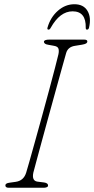

<svg xmlns="http://www.w3.org/2000/svg" viewBox="-20 -887 445 907"><path d="M137.5 -71.5Q129.5 -33 156.5 -29L188.5 -25Q207.5 -22 207 -10.5Q207 -5 200.5 -2.5Q194 0 186.5 0H22Q5.5 0 5.5 -10.5Q4.5 -21.5 25.5 -24L54 -28Q91.5 -33 103.5 -71Q107 -82 118.2 -121.5Q129.5 -161 145.2 -217.8Q161 -274.5 178.5 -338Q196 -401.5 212 -461.2Q228 -521 239.8 -566.2Q251.5 -611.5 256 -630.5Q259.5 -647.5 256 -657.5Q252.5 -667.5 235.5 -670.5L208 -675.5Q187.5 -678.5 187.5 -690Q188 -700 214.5 -700H376.5Q392.5 -700 392.5 -691.5Q392.5 -685.5 387.2 -682Q382 -678.5 368 -676L334 -670.5Q301 -665.5 292.5 -636.5Q286.5 -615.5 273.5 -568.8Q260.5 -522 243.8 -461.5Q227 -401 209.5 -337Q192 -273 176.5 -216.2Q161 -159.5 150.5 -120.2Q140 -81 137.5 -71.5ZM323 -833.5Q263 -833.5 219.5 -755.5Q215 -747 209.5 -747Q201.5 -747 204.5 -757Q218.5 -805.5 253.5 -836.2Q288.5 -867 331.5 -867Q374.5 -867 393.2 -835.8Q412 -804.5 400.5 -756Q398 -747 391 -747Q385 -747 385 -755.5Q387 -833.5 323 -833.5Z"/></svg>

Font: Fraunces 72pt SuperSoft Thin
Style: Italic
Weight: 100
Italic angle: -16°
Version: Version 1.000;[b76b70a41]